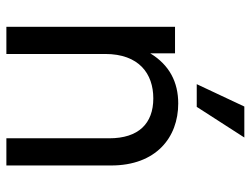

<svg xmlns="http://www.w3.org/2000/svg" viewBox="-110 -658 768 587"><g transform="rotate(90 273.5 -364.0)"><path d="M144.5 -301.8C144.5 -405.8 205.1 -449.2 280.3 -449.2C357.4 -449.2 402.3 -403.8 402.3 -314.5V0H485.4V-320.3C485.4 -457.5 399.9 -525.4 295.9 -525.4C230.5 -525.4 178.2 -498.5 142.6 -439.9V-515.6H61.5V0H144.5ZM236.8 -582H306.2L399.9 -727.5H305.2Z"/></g></svg>

Font: Raveo Display Display
Style: Regular
Weight: 400
Designer: Jakub Foglar, Rasmus Andersson (Inter)
Foundry: Jakubfoglar.com
Version: Version 1.100;Glyphs 3.2.3 (3260)